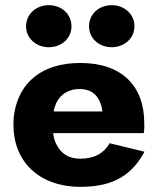

<svg xmlns="http://www.w3.org/2000/svg" viewBox="-20 -714 613 744"><path d="M325 -612C325 -565 364 -531 413 -531C461 -531 501 -565 501 -612C501 -660 461 -694 413 -694C364 -694 325 -660 325 -612ZM81 -612C81 -565 121 -531 169 -531C218 -531 257 -565 257 -612C257 -660 218 -694 169 -694C121 -694 81 -660 81 -612ZM405 -159C383 -121 347 -99 291 -99C251 -99 218 -115 199 -154C192 -166 188 -181 186 -198H537C540 -214 539 -229 539 -237C539 -382 451 -470 291 -470C141 -470 56 -393 36 -279C33 -263 32 -247 32 -230C32 -92 127 10 293 10C427 10 494 -42 540 -126ZM188 -282C190 -295 194 -306 199 -317C216 -350 247 -369 288 -369C342 -369 369 -337 377 -282Z"/></svg>

Font: Jost
Style: Bold
Weight: 700
Version: Version 3.710